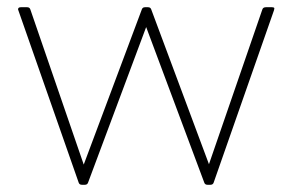

<svg xmlns="http://www.w3.org/2000/svg" viewBox="-20 -512 810 532"><path d="M207 0Q200 0 198 -6L31 -483L30 -486Q30 -492 38 -492H55Q62 -492 64 -486L212 -56L373 -486Q375 -492 382 -492H390Q397 -492 399 -486L559 -57L707 -486Q709 -492 717 -492H733Q738 -492 739.5 -490.5Q741 -489 739 -483L572 -6Q570 0 563 0H555Q548 0 546 -6L385 -437L224 -6Q222 0 215 0Z"/></svg>

Font: LINE Seed Sans KR Thin
Style: Regular
Weight: 250
Designer: LINE BX Design & Sandoll Inc & Dalton Maag Ltd
Foundry: Sandoll Inc.
Version: Version 1.000